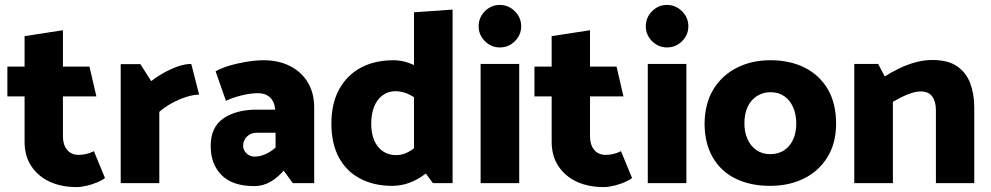

<svg xmlns="http://www.w3.org/2000/svg" viewBox="-20 -745 4032 781"><path d="M344 -474H236V-622L80 -598V-474H10V-353H80V-169Q80 -109 108.5 -67.5Q137 -26 184 -5Q231 16 291 16Q310 16 333 10.5Q356 5 376 -3.5Q396 -12 407 -21L362 -130Q346 -122 330 -118.5Q314 -115 300 -115Q270 -115 253 -135.5Q236 -156 236 -190V-353H372Z M628 0V-290Q652 -311 681 -326.5Q710 -342 738.5 -351Q767 -360 790 -360L758 -485Q732 -485 701.5 -474Q671 -463 643 -447Q615 -431 595 -415L551 -484H471V0Z M969 -152Q969 -173 984 -189Q999 -205 1025 -205H1101V-145Q1081 -127 1059 -117.5Q1037 -108 1016 -108Q1003 -108 992.5 -114Q982 -120 975.5 -130Q969 -140 969 -152ZM899 -335Q926 -348 963 -357Q1000 -366 1030 -366Q1059 -366 1077.5 -349.5Q1096 -333 1099 -302L1100 -299H1024Q941 -299 889 -263.5Q837 -228 837 -151Q837 -78 881 -33Q925 12 1015 12Q1049 12 1079 -5Q1109 -22 1134 -51L1171 0H1258V-309Q1258 -366 1232.5 -409Q1207 -452 1160.5 -476Q1114 -500 1052 -500Q1022 -500 984.5 -494Q947 -488 913.5 -478Q880 -468 857 -455Z M1664 -104 1741 0H1821V-706L1664 -695ZM1708 -179Q1676 -148 1648.5 -131Q1621 -114 1592 -114Q1560 -114 1537 -130Q1514 -146 1502 -174.5Q1490 -203 1490 -242Q1490 -282 1502 -311.5Q1514 -341 1536.5 -357.5Q1559 -374 1588 -374Q1618 -374 1647 -359.5Q1676 -345 1708 -313L1752 -410Q1731 -438 1702.5 -458Q1674 -478 1643 -489Q1612 -500 1581 -500Q1504 -500 1447.5 -469.5Q1391 -439 1359.5 -381.5Q1328 -324 1328 -242Q1328 -160 1359 -103.5Q1390 -47 1446 -18Q1502 11 1575 11Q1611 11 1644 -1Q1677 -13 1704.5 -33.5Q1732 -54 1752 -78Z M2092 0V-485H1935V0ZM2013 -552Q2049 -552 2074.5 -577.5Q2100 -603 2100 -638Q2100 -674 2074 -699.5Q2048 -725 2013 -725Q1978 -725 1952.5 -699.5Q1927 -674 1927 -638Q1927 -603 1952.5 -577.5Q1978 -552 2013 -552Z M2488 -474H2380V-622L2224 -598V-474H2154V-353H2224V-169Q2224 -109 2252.5 -67.5Q2281 -26 2328 -5Q2375 16 2435 16Q2454 16 2477 10.5Q2500 5 2520 -3.5Q2540 -12 2551 -21L2506 -130Q2490 -122 2474 -118.5Q2458 -115 2444 -115Q2414 -115 2397 -135.5Q2380 -156 2380 -190V-353H2516Z M2772 0V-485H2615V0ZM2693 -552Q2729 -552 2754.5 -577.5Q2780 -603 2780 -638Q2780 -674 2754 -699.5Q2728 -725 2693 -725Q2658 -725 2632.5 -699.5Q2607 -674 2607 -638Q2607 -603 2632.5 -577.5Q2658 -552 2693 -552Z M3112 11Q3033 11 2973 -18Q2913 -47 2879.5 -104.5Q2846 -162 2846 -243Q2847 -324 2881.5 -381Q2916 -438 2976.5 -469Q3037 -500 3114 -500Q3193 -500 3253 -470Q3313 -440 3347 -382.5Q3381 -325 3381 -242Q3381 -163 3346 -106Q3311 -49 3250.5 -19Q3190 11 3112 11ZM3113 -118Q3146 -118 3169.5 -133.5Q3193 -149 3206 -177Q3219 -205 3219 -242Q3219 -279 3206.5 -308Q3194 -337 3170.5 -353.5Q3147 -370 3115 -370Q3083 -370 3058.5 -354Q3034 -338 3021 -310Q3008 -282 3008 -243Q3008 -207 3021 -178.5Q3034 -150 3057.5 -134Q3081 -118 3113 -118Z M3612 0V-331Q3628 -340 3647.5 -350Q3667 -360 3687.5 -366.5Q3708 -373 3726 -373Q3757 -373 3772 -352.5Q3787 -332 3787 -297V0H3943V-308Q3943 -363 3926.5 -406.5Q3910 -450 3873 -475.5Q3836 -501 3772 -501Q3739 -501 3705.5 -492Q3672 -483 3639.5 -467.5Q3607 -452 3579 -434L3552 -485H3455V0Z"/></svg>

Font: Catamaran Thin ExtraBold
Style: Regular
Weight: 800
Version: Version 2.000